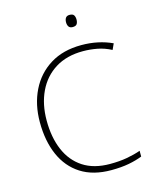

<svg xmlns="http://www.w3.org/2000/svg" viewBox="-133 -997 884 1096"><g transform="rotate(-15 309.0 -449.0)"><path d="M405 -688Q309 -688 241.5 -646Q174 -604 138.5 -529.5Q103 -455 103 -359Q103 -259 135 -184Q167 -109 230.5 -67.5Q294 -26 389 -26Q445 -26 489.5 -34Q534 -42 571 -55V-21Q536 -7 491 1.5Q446 10 387 10Q280 10 208 -36Q136 -82 99.5 -165.5Q63 -249 63 -360Q63 -464 103.5 -546.5Q144 -629 220.5 -676.5Q297 -724 405 -724Q505 -724 587 -686L571 -651Q531 -672 489 -680Q447 -688 405 -688ZM385 -908Q404 -908 410.5 -898Q417 -888 417 -872Q417 -856 410.5 -846Q404 -836 385 -836Q369 -836 362 -846Q355 -856 355 -872Q355 -888 362 -898Q369 -908 385 -908Z"/></g></svg>

Font: Noto Sans Lao UI ExtLt
Style: Regular
Weight: 200
Designer: Monotype Design Team
Foundry: Monotype Imaging Inc.
Version: Version 2.000; ttfautohint (v1.8.4.7-5d5b)